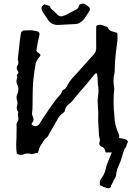

<svg xmlns="http://www.w3.org/2000/svg" viewBox="-20 -846 759 1059"><path d="M302.2 -708.5H298.8Q260.3 -708.5 242.7 -740.2L216.8 -778.3Q209 -790.5 209 -800.3Q209 -813.5 225.1 -821.8Q240.7 -817.4 255.9 -812.5Q256.3 -800.8 268.3 -792Q280.3 -783.2 290.5 -771.5Q303.7 -755.9 316.9 -755.9Q329.1 -755.9 354.5 -769.5L400.4 -793.9Q412.6 -798.8 414.1 -811.5Q416 -820.3 427.2 -824.2Q432.6 -826.2 437.5 -826.2Q444.8 -826.2 454.6 -819.3Q476.1 -806.2 476.1 -796.4Q476.1 -787.6 462.9 -769.5L455.1 -757.3Q443.4 -736.3 423.8 -723.1Q412.1 -713.9 396 -713.4Q387.2 -712.4 302.2 -708.5ZM596.7 -5.4Q589.8 -4.9 582.5 -4.9H563L560.5 -12.2Q554.7 -32.2 546.4 -34.2Q527.3 -40.5 527.3 -55.2Q527.3 -59.6 529.3 -64.2Q531.2 -68.8 531.2 -73.2Q531.2 -79.6 527.8 -87.9Q525.9 -95.7 525.9 -105Q525.4 -121.6 521.5 -179.7L522 -220.7Q522 -236.8 520.5 -248Q519 -264.6 519 -283.7Q519 -291 518.6 -296.4Q519 -304.2 520.5 -312Q523.4 -334.5 523.4 -349.6Q523.4 -358.4 522 -367.7Q519 -382.8 519 -399.4Q519 -418.5 515.1 -440.4Q511.7 -441.4 509.8 -441.4Q507.8 -441.4 505.6 -440.2Q503.4 -439 478.3 -407.5Q453.1 -376 425.8 -345.7Q404.3 -321.3 380.9 -291.5Q372.6 -280.8 366.2 -276.4Q341.3 -260.3 337.9 -236.3Q336.9 -229 330.6 -225.1Q305.7 -208 295.4 -184.1L258.8 -121.1Q244.1 -92.3 240.7 -89.8Q225.1 -79.1 217.8 -64.5Q214.8 -58.6 210.4 -52.7Q197.3 -35.6 193.8 -16.6Q193.4 -13.7 189 -3.4Q156.7 4.4 153.3 4.4Q142.6 0.5 133.3 0.5Q120.1 0.5 103 7.3Q98.1 8.3 93.8 8.3Q84.5 8.3 72.8 2Q69.3 -20.5 69.3 -43L69.8 -64Q71.3 -85.4 71.3 -113.3Q71.3 -132.8 71.8 -146Q71.8 -149.4 71.3 -152.3Q70.8 -155.3 70.8 -157.7Q70.8 -166 76.2 -174.1Q81.5 -182.1 81.5 -190.9Q81.5 -193.4 81.1 -196Q80.6 -198.7 79.6 -205.6Q78.6 -212.4 78.6 -215.8Q78.6 -219.7 80.1 -224.1Q81.1 -225.1 81.1 -226.6Q81.1 -228 80.6 -229Q72.3 -237.8 72.3 -248.5Q72.3 -256.3 74.7 -264.2Q76.7 -274.4 76.7 -276.9Q76.7 -286.1 73.2 -294.9Q71.3 -302.7 71.3 -310.1Q71.3 -319.8 76.2 -329.1Q81.5 -341.3 81.5 -353.5Q81.5 -367.7 74.2 -381.8Q70.8 -389.6 70.8 -397.9Q70.8 -404.8 73 -410.6Q75.2 -416.5 75.2 -420.9Q75.2 -425.3 72.3 -429.7Q72.3 -434.1 75.7 -436Q81.5 -441.4 81.5 -446.8Q81.5 -451.2 77.6 -455.1Q72.3 -463.4 72.3 -471.2Q72.3 -478 76.9 -485.4Q81.5 -492.7 81.5 -500.5Q81.5 -506.3 79.1 -512.2Q78.1 -515.1 78.1 -519Q92.8 -656.7 96.2 -665.5Q98.6 -672.4 107.9 -677.7L146.5 -679.2Q160.2 -678.7 173.8 -675.8Q191.9 -672.9 195.8 -666.5Q197.8 -663.1 197.8 -658.7Q197.8 -653.3 195.8 -646Q189 -618.7 180.7 -567.9Q180.7 -561 191.9 -554.4Q203.1 -547.9 203.1 -541.5Q203.1 -537.6 198.2 -533.2Q177.2 -510.3 174.8 -482.9Q170.4 -460.4 165.5 -419.4Q159.7 -378.9 159.7 -272.9Q159.7 -241.2 156.7 -218.3Q156.7 -212.4 159.7 -207Q165 -194.8 165 -186Q165 -178.2 158.2 -169.9Q154.3 -166 154.3 -162.1Q154.3 -153.8 177.2 -149.4Q192.4 -153.3 198.7 -164.6Q271.5 -279.8 306.2 -317.4Q318.4 -328.1 322.3 -342.3Q322.8 -346.7 327.1 -348.6Q345.7 -357.4 352.5 -377.9Q368.7 -405.8 393.1 -430.2Q401.9 -439 409.7 -448.2Q452.1 -496.6 496.1 -544.9Q510.3 -559.6 510.7 -578.6Q510.3 -611.8 510.3 -660.6L510.7 -696.8Q510.7 -699.7 513.7 -705.6Q522.5 -709.5 530.3 -709.5Q533.2 -709.5 539.6 -708.3Q545.9 -707 554.7 -703.1Q563.5 -699.2 572.3 -697.3Q577.6 -687.5 582 -682.4Q586.4 -677.2 595.9 -673.8Q605.5 -670.4 626.5 -664.6Q628.4 -651.4 628.4 -637.7Q628.4 -624 624.5 -597.7Q612.8 -514.6 612.8 -459.5Q612.8 -447.8 610.8 -439.9Q606 -419.4 606 -399.4Q606 -381.3 609.9 -363.3Q610.4 -361.8 610.4 -356.9Q606.4 -320.3 606.4 -285.2Q606.4 -247.1 610.8 -209.5Q611.3 -156.2 635.3 -106Q637.7 -101.1 637.7 -93.8Q637.2 -88.9 636.7 -84.5Q653.8 -83.5 671.9 -77.6Q685.1 -72.8 685.1 -64Q685.1 -58.6 679.7 -51.8Q677.2 -34.7 666 -23.9Q662.6 -15.1 646 40L626.5 86.9Q621.6 104 620.4 117.7Q619.1 131.3 608.4 145.5Q603 160.2 593.3 176.3Q593.3 192.4 576.2 192.4L570.3 191.9L560.5 187.5Q546.9 184.6 541 179.2L531.2 175.3Q530.3 169.9 530.3 165Q530.3 147.9 542 133.3Q558.6 113.3 565.9 73.2Q567.9 63 595.2 -1.5Q596.2 -3.4 596.7 -5.4Z"/></svg>

Font: Kurland
Style: Regular
Weight: 400
Designer: GGBot
Version: 0.22